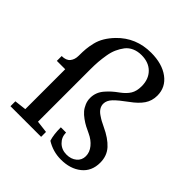

<svg xmlns="http://www.w3.org/2000/svg" viewBox="-198 -865 1015 1015"><g transform="rotate(45 309.0 -357.5)"><path d="M27.8 0V-36.6L94.2 -44.4V-342.8H31.7V-378.9Q64.9 -378.9 79.6 -397.2Q94.2 -415.5 94.2 -443.4Q94.2 -474.6 96.2 -495.8Q98.1 -517.1 104.7 -544.7Q111.3 -572.3 126.5 -597.7Q141.6 -623 165.5 -647.9Q241.2 -726.1 354 -726.1Q436.5 -726.1 487.1 -688.5Q537.6 -650.9 537.6 -588.4Q537.6 -549.8 517.1 -519.5Q496.6 -489.3 455.6 -460Q409.2 -426.3 387.2 -403.6Q365.2 -380.9 365.2 -356Q365.2 -340.8 373.3 -327.4Q381.3 -314 397.2 -303Q413.1 -292 424.3 -285.9Q435.5 -279.8 454.1 -271Q512.2 -244.1 543.5 -209.7Q574.7 -175.3 574.7 -124.5Q574.7 -60.5 530 -24.7Q485.4 11.2 415.5 11.2Q356.4 11.2 306.2 -20Q294.9 -53.7 294.9 -109.4H334Q334 -75.2 357.9 -51.8Q381.8 -28.3 418 -28.3Q452.1 -28.3 474.4 -46.9Q496.6 -65.4 496.6 -95.2Q496.6 -124.5 475.8 -149.9Q455.1 -175.3 421.9 -190.4Q401.4 -199.7 386 -207.8Q370.6 -215.8 352.3 -229Q334 -242.2 322.3 -255.9Q310.5 -269.5 302.5 -288.6Q294.4 -307.6 294.4 -328.6Q294.4 -349.6 301.5 -368.4Q308.6 -387.2 323 -403.8Q337.4 -420.4 351.1 -432.6Q364.7 -444.8 385.7 -460Q414.6 -481 429.2 -504.6Q443.8 -528.3 443.8 -564.9Q443.8 -617.7 412.4 -649.4Q380.9 -681.2 327.1 -681.2Q297.9 -681.2 274.7 -670.9Q251.5 -660.6 236.8 -641.4Q222.2 -622.1 212.2 -599.6Q202.1 -577.1 197.3 -547.9Q192.4 -518.6 190.4 -493.2Q188.5 -467.8 188.5 -438V-44.9L256.8 -36.6V0Z"/></g></svg>

Font: Elstob 8pt Medium
Style: Regular
Weight: 500
Designer: Peter S. Baker
Version: Version 1.015